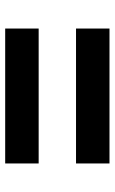

<svg xmlns="http://www.w3.org/2000/svg" viewBox="129 -720 442 740"><g transform="rotate(-90 350.0 -350.0)"><path d="M90 -422V-551H610V-422ZM90 -149V-278H610V-149Z"/></g></svg>

Font: Martian Mono SemiBold
Style: Regular
Weight: 600
Monospace: yes
Designer: Roman Shamin
Foundry: Evil Martians
Version: Version 1.000; ttfautohint (v1.8.4.7-5d5b)